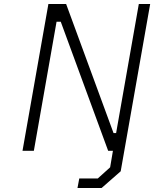

<svg xmlns="http://www.w3.org/2000/svg" viewBox="-20 -757 774 964"><path d="M369 187 378 139H471L533 83L547 0H523L285 -648H264L150 0H93L223 -737H312L550 -89H563L677 -737H734L586 103L490 187Z"/></svg>

Font: Tomorrow Light
Style: Italic
Weight: 300
Italic angle: -10°
Designer: Tony de Marco, Monica Rizzolli
Foundry: Just in Type
Version: Version 2.002